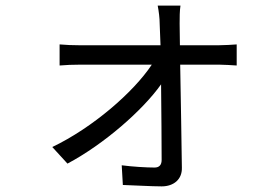

<svg xmlns="http://www.w3.org/2000/svg" viewBox="-20 -604 996 683"><path d="M220 -22C350 -91 488 -212 553 -304C554 -203 555 -96 555 -35C555 -18 547 -8 530 -8C501 -8 451 -11 413 -16L417 54C455 55 517 59 555 59C598 59 628 34 627 -7C626 -97 623 -253 621 -374H760C778 -374 805 -372 822 -371V-446C809 -445 777 -443 758 -443H620L619 -520C619 -542 619 -564 622 -584H541C545 -563 548 -539 548 -520C549 -502 550 -475 551 -443H263C240 -443 214 -444 192 -446V-371C215 -373 239 -374 265 -374H520C455 -276 310 -150 166 -81Z"/></svg>

Font: Kinto Sans
Style: Regular
Weight: 400
Designer: Authors: Ryoko NISHIZUKA  (kana & ideographs); Paul D. Hunt (Latin, Greek & Cyrillic); Wenlong ZHANG  (bopomofo); Sandol
Foundry: Adobe Systems Incorporated, ookami Inc.
Version: Version 0.001